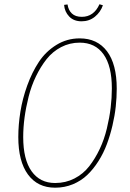

<svg xmlns="http://www.w3.org/2000/svg" viewBox="-20 -871 611 901"><path d="M362.8 -771Q326.2 -771 304.7 -793.5Q283.2 -815.9 280.8 -848.1L296.9 -850.1Q300.8 -823.2 317.4 -807.6Q334 -792 363.8 -792Q420.4 -792 446.8 -851.1L462.9 -846.2Q451.7 -814 425.3 -792.5Q398.9 -771 362.8 -771ZM354 -690.9Q436.5 -690.9 482.2 -630.4Q527.8 -569.8 527.8 -455.1Q527.8 -414.1 523.2 -371.1Q518.6 -328.1 507.8 -282.2Q497.1 -236.3 481.4 -194.3Q465.8 -152.3 442.1 -115Q418.5 -77.6 389.6 -50Q360.8 -22.5 322 -6.3Q283.2 9.8 238.8 9.8Q156.7 9.8 111.3 -52Q65.9 -113.8 65.9 -228Q65.9 -285.6 75.7 -346.7Q85.4 -407.7 107.9 -470Q130.4 -532.2 162.6 -580.8Q194.8 -629.4 244.6 -660.2Q294.4 -690.9 354 -690.9ZM354 -670.9Q307.1 -670.9 266.8 -649.9Q226.6 -628.9 198.5 -593.3Q170.4 -557.6 148.7 -512.7Q127 -467.8 114.3 -417.2Q101.6 -366.7 95.2 -319.3Q88.9 -272 88.9 -228Q88.9 -122.6 128.2 -67.4Q167.5 -12.2 238.8 -12.2Q288.1 -12.2 329.3 -33.4Q370.6 -54.7 398.7 -90.8Q426.8 -127 448 -171.9Q469.2 -216.8 481.4 -267.8Q493.7 -318.8 499.3 -365.5Q504.9 -412.1 504.9 -456.1Q504.9 -561.5 465.8 -616.2Q426.8 -670.9 354 -670.9Z"/></svg>

Font: Fira Sans Compressed Thin
Style: Italic
Weight: 100
Width: 3
Italic angle: -8°
Designer: Carrois Corporate & Edenspiekermann AG
Foundry: Carrois Corporate GbR & Edenspiekermann AG
Version: Version 4.203;PS 004.203;hotconv 1.0.88;makeotf.lib2.5.64775